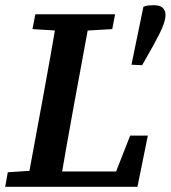

<svg xmlns="http://www.w3.org/2000/svg" viewBox="-20 -719 657 739"><path d="M572 -699Q596 -699 606.5 -688.5Q617 -678 617 -662Q617 -647 610.5 -628Q604 -609 593 -587.5Q582 -566 569 -542L527 -468L486 -470L532 -693Q541 -697 550.5 -698Q560 -699 572 -699ZM0 0 10 -56 132 -64H145L140 0ZM82 0 148 -358Q162 -434 175.5 -510.5Q189 -587 202 -664H329L263 -306Q249 -230 235.5 -153Q222 -76 209 0ZM105 -607 116 -664H423L412 -607L277 -599H234ZM161 0 166 -59H486L408 -11L481 -197H549L509 0Z"/></svg>

Font: Source Serif 4 SemiBold
Style: Italic
Weight: 600
Italic angle: -12°
Designer: Frank Grießhammer
Foundry: Adobe Systems Incorporated
Version: Version 4.004;hotconv 1.0.116;makeotfexe 2.5.65601